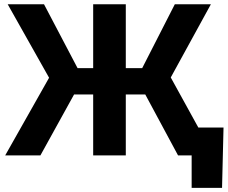

<svg xmlns="http://www.w3.org/2000/svg" viewBox="-20 -748 1096 924"><path d="M585.4 0H428.4V-727.5H585.4ZM216.2 -373.8 17 -727.5H191.8L353.3 -420.1H664.3L821.3 -727.5H994.9L801.8 -375.2L1008.4 0H836.9L679.1 -293.4H336.5L174.4 0H4.9ZM902.3 0H859.8V-134.1H1055.7L1048.6 156.2H902.3Z"/></svg>

Font: Intratopia Thin
Style: Regular
Weight: 100
Designer: Rasmus Andersson
Foundry: rsms
Version: Version 3.000;Glyphs 3.2.3 (3260)